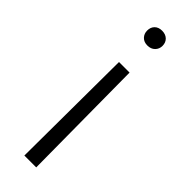

<svg xmlns="http://www.w3.org/2000/svg" viewBox="-243 -717 733 733"><g transform="rotate(45 124.0 -350.5)"><path d="M151 -504 155 4H91L94 -504ZM126 -705Q145 -705 156.5 -694Q168 -683 168 -665Q168 -648 156.5 -636.5Q145 -625 126 -625Q107 -625 96 -636.5Q85 -648 85 -665Q85 -683 96 -694Q107 -705 126 -705Z"/></g></svg>

Font: Freesentation 3 Light
Style: Regular
Weight: 300
Designer: glyphs from Roboto by Christian Robertson / Hangul glyphs from Noto Sans CJK(Source Han Sans) by Jang Soo-young and Kang
Foundry: PT&
Version: Version 2.001